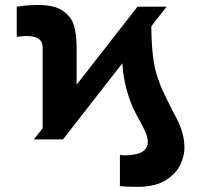

<svg xmlns="http://www.w3.org/2000/svg" viewBox="-20 -557 804 767"><path d="M115.2 0 150.4 -44.9V-367.2Q150.4 -413.1 87.9 -413.1Q78.1 -413.1 60.5 -411.1L46.9 -410.2V-530.3Q62 -533.2 87.4 -535.2Q112.8 -537.1 132.8 -537.1Q198.2 -537.1 231.9 -513.4Q265.6 -489.7 275.9 -453.6Q286.1 -417.5 286.1 -367.2V-218.8L529.3 -530.3H645.5L584.5 -452.1Q585 -385.3 590.8 -334.7Q596.7 -284.2 610.4 -245.1Q621.6 -212.4 631.8 -190.7Q642.1 -168.9 666 -121.1Q683.6 -88.9 693.8 -66.7Q704.1 -44.4 710.4 -18.8Q716.8 6.8 716.8 36.1Q716.8 63 701.7 98.1Q686.5 133.3 644.3 161.4Q602.1 189.5 527.3 189.5Q485.4 189.5 459 186.5V61.5Q465.8 63.5 475.6 63.5Q570.3 63.5 570.3 10.7Q570.3 -6.3 563.2 -23.7Q556.2 -41 540 -71.3Q524.9 -97.7 513.7 -121.3Q502.4 -145 493.2 -173.8Q483.4 -203.6 477.3 -234.9Q471.2 -266.1 468.8 -304.2L231.4 0Z"/></svg>

Font: Pretendard Std Black
Style: Regular
Weight: 900
Designer: Base glyphs from Inter by Rasmus Andersson; Hangeul glyphs from Noto Sans CJK(Source Han Sans) by Jang Soo-young and Kan
Foundry: Kil Hyung-jin
Version: Version 1.309